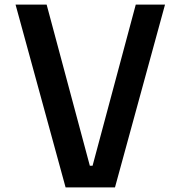

<svg xmlns="http://www.w3.org/2000/svg" viewBox="-20 -820 790 840"><path d="M184 -800 373 -95H385L574 -800H702L483 0H267L48 -800Z"/></svg>

Font: Martian Mono SemiExpanded Medium
Style: Regular
Weight: 500
Width: 6
Designer: Roman Shamin
Foundry: Evil Martians
Version: Version 1.000